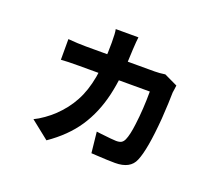

<svg xmlns="http://www.w3.org/2000/svg" viewBox="-116 -805 1232 1057"><g transform="rotate(20 500.0 -277.0)"><path d="M521 -556Q517 -396 490.5 -282.5Q464 -169 405.5 -81.5Q347 6 245 76L138 -9Q164 -21 194 -42.5Q224 -64 244 -83Q301 -137 334 -199Q368 -261 383.5 -347Q399 -433 399 -553Q399 -610 394 -630H527Q524 -609 521 -556ZM811 -429 808 -409 806 -343Q805 -321 801 -254Q786 -66 756 3Q731 64 642 64Q603 64 537 60L502 58L489 -64L511 -61Q588 -52 606 -52Q626 -52 636.5 -58Q647 -64 654 -79Q668 -110 676 -176Q688 -269 688 -371H274Q203 -371 168 -368V-489Q226 -484 273 -484H675Q704 -484 736 -489L814 -452Z"/></g></svg>

Font: Merged Yaku Han JP
Style: Bold
Weight: 700
Designer: Ryoko NISHIZUKA 西塚涼子 (kana, bopomofo & ideographs); Paul D. Hunt (Latin, Greek & Cyrillic); Sandoll Communications 산돌커뮤니
Foundry: Adobe
Version: Version 2.004